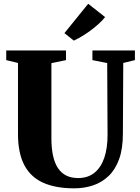

<svg xmlns="http://www.w3.org/2000/svg" viewBox="-20 -1018 762 1046"><path d="M384 8Q283.5 8 215.2 -22.5Q147 -53 112.5 -118.5Q78 -184 78 -288.5V-675L14 -690.5V-743H339.5V-690.5L260 -674V-265.5Q260 -210.5 269 -169.5Q278 -128.5 296.2 -101.5Q314.5 -74.5 341.8 -61.2Q369 -48 406 -48Q458 -48 493.8 -76.2Q529.5 -104.5 547.8 -157.2Q566 -210 566 -283L564 -674.5L483.5 -690.5V-743H715V-690.5L651.5 -675L649.5 -289.5Q649.5 -208 629 -151.2Q608.5 -94.5 572 -59.5Q535.5 -24.5 487.5 -8.2Q439.5 8 384 8ZM382 -797 331 -837.5 460.5 -997.5 552.5 -925Q537 -905.5 516.8 -887.2Q496.5 -869 474 -852.2Q451.5 -835.5 428.2 -821.5Q405 -807.5 383 -797Z"/></svg>

Font: Merriweather 60pt Black
Style: Regular
Weight: 900
Version: Version 2.100